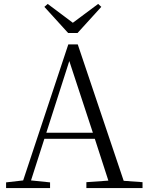

<svg xmlns="http://www.w3.org/2000/svg" viewBox="-20 -958 752 978"><path d="M223 -938 206 -923 327 -790H375L496 -923L480 -938L351 -842ZM333 -647 453 -282H216ZM420 0H706V-30L610 -37L376 -732H328L98 -39L11 -29V0H235V-29L138 -39L206 -251H463L532 -38L420 -30Z"/></svg>

Font: Noto Serif KR Light
Style: Regular
Weight: 300
Designer: Ryoko NISHIZUKA 西塚涼子 (kana & ideographs); Frank Grießhammer (Latin, Greek & Cyrillic); Wenlong ZHANG 张文龙 (bopomofo); San
Foundry: Adobe
Version: Version 2.001;hotconv 1.1.0;makeotfexe 2.6.0